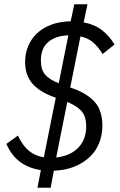

<svg xmlns="http://www.w3.org/2000/svg" viewBox="-20 -800 563 902"><path d="M172 -1Q116 -9 75 -39Q34 -69 10 -124L64 -163Q87 -115 116.5 -91Q146 -67 186 -61L242 -341L231 -345Q167 -368 132.5 -407Q98 -446 98 -509Q98 -549 112.5 -583.5Q127 -618 154 -643.5Q181 -669 221 -684Q261 -699 312 -700L329 -780H391L373 -695Q425 -685 459.5 -658Q494 -631 518 -591L462 -546Q443 -578 419 -599.5Q395 -621 358 -629L310 -389L324 -384Q389 -361 425 -321Q461 -281 461 -209Q461 -165 445.5 -127Q430 -89 400.5 -61.5Q371 -34 329 -17Q287 0 233 2L218 82H156ZM385 -206Q385 -254 362 -279Q339 -304 296 -321L244 -60Q312 -68 348.5 -107Q385 -146 385 -206ZM172 -516Q172 -473 192 -449.5Q212 -426 256 -409L301 -634Q241 -632 206.5 -602.5Q172 -573 172 -516Z"/></svg>

Font: IBM Plex Sans Condensed
Style: Italic
Weight: 400
Width: 3
Italic angle: -11°
Designer: Mike Abbink, Paul van der Laan, Pieter van Rosmalen
Foundry: Bold Monday
Version: Version 1.3